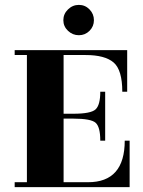

<svg xmlns="http://www.w3.org/2000/svg" viewBox="-20 -765 585 785"><path d="M302.5 -745Q328 -745 346 -726.5Q364 -708 364 -682.5Q364 -657 346 -639Q328 -621 302.5 -621Q277 -621 258 -639Q239 -657 239 -682.5Q239 -708 258 -726.5Q277 -745 302.5 -745ZM340 -20Q490 -20 490 -190H510V0H40V-20H90V-540H40V-560H500V-390H480Q480 -479 444.5 -509.5Q409 -540 330 -540H240V-300H280Q352 -300 371 -318Q390 -336 390 -390H410V-190H390Q390 -246 371 -263Q352 -280 280 -280H240V-20Z"/></svg>

Font: Rozha One
Style: Regular
Weight: 400
Designer: Tim Donaldson, Indian Type Foundry
Foundry: Indian Type Foundry
Version: Version 1.301;PS 1.0;hotconv 1.0.78;makeotf.lib2.5.61930; tt